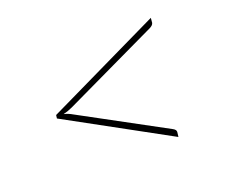

<svg xmlns="http://www.w3.org/2000/svg" viewBox="-75 -643 730 616"><g transform="rotate(-20 290.0 -335.0)"><path d="M487.5 -530 486 -513.5Q485 -509.5 482.2 -506.5Q479.5 -503.5 473 -500L150.5 -346.5Q143 -343 135.2 -340.2Q127.5 -337.5 119 -335.5Q134 -332 147.5 -324L432.5 -170Q442.5 -164.5 442 -157L440 -140.5L94 -329.5L95 -338.5L95.5 -341Z"/></g></svg>

Font: Lato ExtraLight
Style: Italic
Weight: 275
Italic angle: -7°
Designer: Lukasz Dziedzic with Adam Twardoch and Botio Nikoltchev
Foundry: tyPoland Lukasz Dziedzic
Version: Version 2.015; 2015-08-06; http://www.latofonts.com/